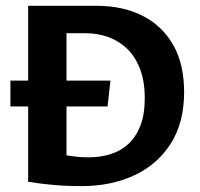

<svg xmlns="http://www.w3.org/2000/svg" viewBox="-20 -632 689 660"><path d="M259.9 7.8Q209.1 7.8 164.5 3.8Q120 -0.1 76.8 -7.1V-266.1H15.8V-354.9H76.8V-612H312.9Q401.8 -612 469.2 -578.2Q536.6 -544.5 574.8 -478.5Q612.9 -412.5 612.9 -314.9Q612.9 -211.1 567.2 -138.8Q521.5 -66.5 441.6 -29.4Q361.7 7.8 259.9 7.8ZM284.5 -91.2Q324.4 -91.2 359.5 -102Q394.5 -112.8 420.8 -136.7Q447 -160.6 462.3 -199.4Q477.6 -238.2 477.6 -293.6Q477.6 -352.9 461.2 -395.4Q444.8 -437.9 416.4 -465Q388 -492 351.4 -504.9Q314.7 -517.8 274.9 -517.8H208.6V-354.9H359.7L349.7 -266.1H208.6V-97.9Q225 -95.5 243 -93.3Q260.9 -91.2 284.5 -91.2Z"/></svg>

Font: Ancizar Sans Thin
Style: Regular
Weight: 100
Designer: Cesar Puertas, Viviana Monsalve, Julian Moncada, Julian Prieto, Jose Castro, Mariel Hernandez, Felipe Aragon, Sara Alarc
Version: Version 8.100